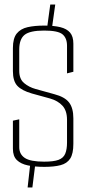

<svg xmlns="http://www.w3.org/2000/svg" viewBox="-20 -735 380 848"><path d="M176 2Q134 2 103 -4.5Q72 -11 54.5 -28Q37 -45 37 -78V-202L65 -208V-85Q65 -54 89.5 -37.5Q114 -21 175 -21Q217 -21 238.5 -29Q260 -37 268 -56Q276 -75 276 -105V-206Q276 -246 256 -268Q236 -290 201 -300L121 -322Q76 -335 56.5 -356Q37 -377 37 -421V-523Q37 -566 54 -587Q71 -608 102 -615Q133 -622 176 -622Q218 -622 246.5 -615Q275 -608 289.5 -591Q304 -574 304 -542V-418L276 -411V-533Q276 -567 256 -583.5Q236 -600 175 -600Q112 -600 88.5 -581Q65 -562 65 -516V-422Q65 -386 86.5 -368Q108 -350 137 -342L220 -319Q266 -307 285 -282.5Q304 -258 304 -212V-100Q304 -56 290 -34.5Q276 -13 247.5 -5.5Q219 2 176 2ZM102 93 114 -14 136 -11 123 93ZM209 -608 188 -612 202 -715H224Z"/></svg>

Font: Smooch Sans Thin ExtraLight
Style: Regular
Weight: 250
Version: Version 1.010